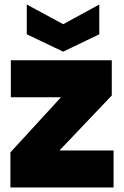

<svg xmlns="http://www.w3.org/2000/svg" viewBox="-20 -827 547 847"><path d="M473.1 -561V-405.8L242.2 -163.1H481V0H25.9V-154.8L249 -397.9H27.8V-561ZM258.8 -720.2 418 -807.1V-675.8L258.8 -599.1L98.1 -675.8V-807.1Z"/></svg>

Font: Poppins ExtraBold
Style: Regular
Weight: 800
Designer: Ninad Kale (Devanagari), Jonny Pinhorn (Latin)
Foundry: Indian Type Foundry
Version: Version 3.200;PS 1.000;hotconv 16.6.54;makeotf.lib2.5.65590